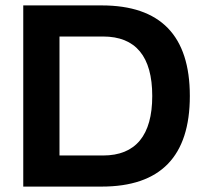

<svg xmlns="http://www.w3.org/2000/svg" viewBox="-20 -690 763 710"><path d="M356 -670H66V0H356C573 0 682 -111 682 -335C682 -559 573 -670 356 -670ZM200 -115V-555H361C482 -555 543 -481 543 -335C543 -190 482 -115 361 -115Z"/></svg>

Font: LT Wave Alt Bold
Style: Regular
Weight: 700
Designer: Daniel Lyons
Version: Version 2.5 (Glyphs App)